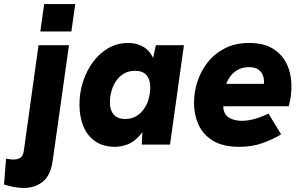

<svg xmlns="http://www.w3.org/2000/svg" viewBox="-104 -717 1496 952"><path d="M14 215Q-11 215 -36 210Q-61 205 -84 198L-74 70Q-63 72 -53 73Q-43 74 -38 74Q-17 74 -3.5 65.5Q10 57 14 32L87 -493H238L157 82Q147 152 108.5 183.5Q70 215 14 215ZM96 -561 115 -697H269L250 -561Z M466 11Q409 11 369.5 -15.5Q330 -42 310 -89.5Q290 -137 290 -199Q290 -257 307.5 -311.5Q325 -366 357 -409.5Q389 -453 433.5 -478.5Q478 -504 532 -504Q569 -504 601 -488Q633 -472 651.5 -437Q670 -402 665 -343L642 -369L669 -493H808L739 0H599L605 -122L641 -148Q619 -79 588.5 -45Q558 -11 526 0Q494 11 466 11ZM516 -127Q548 -127 571.5 -141Q595 -155 610.5 -178Q626 -201 633.5 -228.5Q641 -256 641 -283Q641 -310 632.5 -328.5Q624 -347 607.5 -356.5Q591 -366 566 -366Q534 -366 510.5 -352Q487 -338 471.5 -315Q456 -292 448.5 -264.5Q441 -237 441 -210Q441 -184 449.5 -165Q458 -146 475 -136.5Q492 -127 516 -127Z M1083 11Q1001 11 951.5 -19.5Q902 -50 880 -99.5Q858 -149 858 -206Q858 -261 875.5 -314Q893 -367 927.5 -410Q962 -453 1013 -478.5Q1064 -504 1132 -504Q1202 -504 1248 -476.5Q1294 -449 1317.5 -400.5Q1341 -352 1341 -288Q1341 -260 1337.5 -238Q1334 -216 1328 -190H1003Q1003 -185 1003.5 -180.5Q1004 -176 1005 -171Q1012 -143 1037 -130.5Q1062 -118 1095 -118Q1127 -118 1161.5 -128Q1196 -138 1227 -154L1290 -51Q1250 -26 1197.5 -7.5Q1145 11 1083 11ZM1199 -273Q1202 -283 1203.5 -293Q1205 -303 1205 -312Q1205 -331 1198 -347Q1191 -363 1175 -373.5Q1159 -384 1131 -384Q1097 -384 1073.5 -370Q1050 -356 1036.5 -336.5Q1023 -317 1018 -301H1250Z"/></svg>

Font: Hanken Grotesk Black
Style: Italic
Weight: 900
Italic angle: -8°
Designer: Alfredo Marco Pradil
Foundry: Hanken Design Co.
Version: Version 3.013